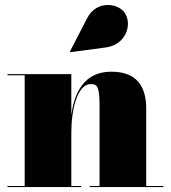

<svg xmlns="http://www.w3.org/2000/svg" viewBox="-20 -762 695 782"><path d="M412.5 -569C492.5 -580 520.5 -662.5 487.5 -710.5C460.5 -749.5 373 -762 335 -688L265 -552.5L267 -549.5ZM10.5 -4.5V0H310.5V-4.5H270.5V-223C270.5 -315 295 -419.5 349.5 -419.5C377.5 -419.5 385.5 -409.5 385.5 -325.5V-4.5H345.5V0H645.5V-4.5H575.5V-319C575.5 -406 540.5 -470 433 -470C320.5 -470 282 -381 270.5 -293V-460H10.5V-455.5H80.5V-4.5Z"/></svg>

Font: Bodoni* 36pt Fatface
Style: Regular
Weight: 900
Version: Version 2.3